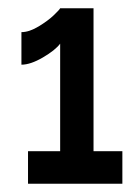

<svg xmlns="http://www.w3.org/2000/svg" viewBox="-20 -836 338 466"><path d="M207 -469H277V-390H48V-469H126V-730Q114 -714 84 -696.5Q54 -679 32 -679V-758Q51 -758 74 -772Q97 -786 111 -799.5Q125 -813 126 -816H207Z"/></svg>

Font: Raleway
Style: Bold
Weight: 700
Designer: Matt McInerney, Pablo Impallari, Rodrigo Fuenzalida
Foundry: Matt McInerney, Pablo Impallari, Rodrigo Fuenzalida
Version: Version 3.000